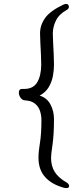

<svg xmlns="http://www.w3.org/2000/svg" viewBox="-20 -799 390 978"><path d="M103 -346Q150 -346 170 -380.5Q190 -415 190 -472Q190 -492 188.5 -522.5Q187 -553 185.5 -582.5Q184 -612 184 -629Q184 -671 210 -707.5Q236 -744 304 -776Q312 -779 316 -779Q324 -779 327.5 -774.5Q331 -770 331 -765Q331 -755 321 -749Q282 -728 265.5 -695.5Q249 -663 249 -627Q249 -612 250.5 -584Q252 -556 253.5 -525Q255 -494 255 -469Q255 -442 249.5 -412Q244 -382 228.5 -355.5Q213 -329 182 -312Q219 -301 237 -267Q255 -233 255 -193Q255 -114 247.5 -62.5Q240 -11 240 4Q240 47 259 77Q278 107 320 131Q332 138 332 149Q332 159 318 159Q315 159 311.5 158.5Q308 158 304 157Q243 140 209.5 102.5Q176 65 176 4Q176 -27 183.5 -71.5Q191 -116 191 -189Q191 -211 184 -233Q177 -255 159 -270.5Q141 -286 106 -288Q93 -289 84.5 -301.5Q76 -314 76 -327Q76 -346 92 -346Z"/></svg>

Font: Klee One SemiBold
Style: Regular
Weight: 600
Designer: Fontworks Inc.
Foundry: Fontworks Inc.
Version: Version 1.00;January 12, 2022;FontCreator 13.0.0.2683 64-bit